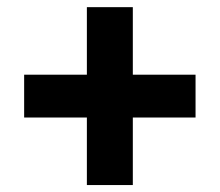

<svg xmlns="http://www.w3.org/2000/svg" viewBox="-20 -620 626 547"><path d="M227.5 -92.8V-285.2H48.8V-407.2H227.5V-599.6H358.4V-407.2H537.1V-285.2H358.4V-92.8Z"/></svg>

Font: Cascadia Mono
Style: Bold
Weight: 700
Monospace: yes
Designer: Aaron Bell
Foundry: Saja Typeworks
Version: Version 2404.023; ttfautohint (v1.8.4)